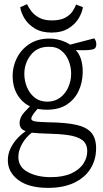

<svg xmlns="http://www.w3.org/2000/svg" viewBox="-20 -687 498 931"><path d="M381 -334Q380 -286 361 -245.5Q342 -205 304 -180Q266 -155 207 -155Q132 -155 89.5 -196Q47 -237 42 -301Q38 -352 58 -397.5Q78 -443 119.5 -471.5Q161 -500 219 -500Q259 -500 296.5 -483.5Q334 -467 358 -431Q382 -395 381 -334ZM211 -194Q248 -195 273.5 -215Q299 -235 312 -266Q325 -297 325 -330Q325 -362 313 -392.5Q301 -423 276 -442.5Q251 -462 212 -460Q159 -459 128.5 -419.5Q98 -380 98 -328Q98 -296 110.5 -265Q123 -234 148 -214Q173 -194 211 -194ZM151 -196 184 -181Q155 -153 142.5 -135Q130 -117 132 -109Q134 -102 147.5 -99Q161 -96 179.5 -95.5Q198 -95 215 -94Q298 -93 348.5 -82Q399 -71 422.5 -44Q446 -17 446 32Q446 88 418.5 131.5Q391 175 339 199.5Q287 224 213 224Q120 224 69 186Q18 148 18 90Q18 59 31.5 31.5Q45 4 67 -19Q89 -42 116 -58Q143 -74 171 -81L175 -63Q145 -55 121 -32.5Q97 -10 83 18.5Q69 47 69 74Q69 123 115 147.5Q161 172 226 172Q286 172 325.5 154Q365 136 384 107Q403 78 403 47Q403 9 378 -8.5Q353 -26 309.5 -32Q266 -38 210 -39Q171 -40 140.5 -43Q110 -46 92.5 -56.5Q75 -67 75 -90Q75 -118 98.5 -143.5Q122 -169 151 -196ZM291 -463 437 -501Q443 -494 445.5 -484.5Q448 -475 446.5 -465.5Q445 -456 437 -450Q429 -446 410 -444.5Q391 -443 369.5 -443.5Q348 -444 332 -445Q316 -446 313 -445ZM231 -588Q272 -588 296 -601Q320 -614 332 -632.5Q344 -651 349 -665L382 -652Q378 -625 360.5 -596.5Q343 -568 310.5 -548.5Q278 -529 230 -529Q182 -529 149.5 -548.5Q117 -568 99.5 -596.5Q82 -625 78 -652L111 -667Q117 -653 131 -634Q145 -615 169.5 -601.5Q194 -588 231 -588Z"/></svg>

Font: Karma Variable Light
Style: Regular
Weight: 300
Designer: Joana Correia
Foundry: Indian Type Foundry
Version: Version 3.000